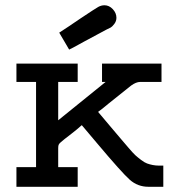

<svg xmlns="http://www.w3.org/2000/svg" viewBox="-20 -716 684 736"><path d="M43 0V-75.2H118.2V-401.9H43V-472.2H277.8V-401.9H203.1V-254.9L384.8 -401.9H371.1V-472.2H599.1V-401.9H517.1Q502 -401.9 482.9 -388.2Q476.1 -383.3 396 -318.8Q370.1 -296.9 356 -287.1Q376 -263.2 403.1 -231.2Q430.2 -199.2 442.6 -184.6Q455.1 -169.9 472.7 -149.4Q490.2 -128.9 499 -120.8Q507.8 -112.8 521 -102.8Q534.2 -92.8 543.7 -89.4Q553.2 -85.9 565.2 -83.5Q577.1 -81.1 590.8 -81.1H606V0H548.8Q507.8 0 477.3 -27.1Q446.8 -54.2 351.1 -168Q314.9 -210.9 293.9 -235.8H293Q272.9 -217.8 253.9 -203.4Q234.9 -189 227.5 -182.9Q220.2 -176.8 213.1 -170.9Q206.1 -165 204.6 -160.4Q203.1 -155.8 203.1 -147.9V-75.2H277.8V0ZM207 -590.8Q241.2 -612.8 288.1 -645Q345.2 -683.1 356.7 -689.5Q368.2 -695.8 380.4 -695.8Q398.4 -695.8 412.4 -680.9Q426.3 -666 426.3 -647.9Q426.3 -634.8 418.2 -624.3Q410.2 -613.8 404.8 -610.8Q399.4 -607.9 387.2 -602.1Q338.4 -576.2 305.2 -558.1Q272 -540 261 -533.9Q250 -527.8 245.1 -525.9Z"/></svg>

Font: CMU Concrete
Style: Bold
Weight: 700
Version: Version 0.7.0